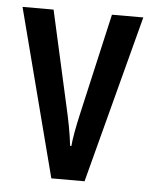

<svg xmlns="http://www.w3.org/2000/svg" viewBox="-44 -578 486 616"><g transform="rotate(5 198.5 -270.0)"><path d="M144 0H251L393 -540H292L218 -215C208 -171 201 -134 199 -109H195C190 -152 182 -192 173 -231L104 -540H4Z"/></g></svg>

Font: Noto Sans Bengali ExtraCondensed Medium
Style: Regular
Weight: 500
Width: 2
Designer: Joana Ranito - Universal Thirst; Jelle Bosma - Monotype Design Team
Foundry: Universal Thirst ehf.
Version: Version 3.000